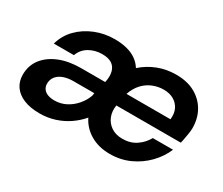

<svg xmlns="http://www.w3.org/2000/svg" viewBox="-94 -738 1136 979"><g transform="rotate(30 474.5 -248.0)"><path d="M201 12Q145 12 106.5 -4Q68 -20 48 -49Q28 -78 28 -117Q28 -171 58.5 -210.5Q89 -250 143 -272Q197 -294 269 -294H411Q419 -331 412 -357Q405 -383 384.5 -396.5Q364 -410 327 -410Q286 -410 252 -390.5Q218 -371 204 -333H86Q101 -387 139.5 -426Q178 -465 231.5 -486.5Q285 -508 345 -508Q385 -508 417.5 -499.5Q450 -491 473 -474.5Q496 -458 511 -434Q550 -469 600 -488.5Q650 -508 707 -508Q772 -508 818 -482.5Q864 -457 889 -413Q914 -369 914 -312Q914 -297 910.5 -277Q907 -257 904 -240.5Q901 -224 899 -219H520Q514 -184 525.5 -154Q537 -124 564 -105.5Q591 -87 631 -87Q677 -87 711 -110Q745 -133 764 -168H883Q862 -118 822 -77Q782 -36 729 -12Q676 12 614 12Q548 12 499.5 -16.5Q451 -45 427 -94Q401 -63 366 -39Q331 -15 289 -1.5Q247 12 201 12ZM232 -83Q269 -83 300 -99Q331 -115 354.5 -142.5Q378 -170 389 -202L391 -217H268Q235 -217 210 -207.5Q185 -198 171.5 -180.5Q158 -163 158 -138Q158 -122 167 -109Q176 -96 193 -89.5Q210 -83 232 -83ZM535 -296H794Q798 -332 785.5 -357Q773 -382 748.5 -396Q724 -410 689 -410Q657 -410 626 -397.5Q595 -385 571.5 -359.5Q548 -334 535 -296Z"/></g></svg>

Font: DM Sans 24pt SemiBold
Style: Italic
Weight: 600
Italic angle: -10°
Designer: Colophon Foundry, Jonny Pinhorn
Foundry: Colophon Foundry
Version: Version 4.004;gftools[0.9.30]